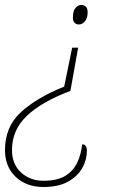

<svg xmlns="http://www.w3.org/2000/svg" viewBox="-46 -561 481 769"><path d="M267 -370 236 -197Q120 -153 61 -96.5Q2 -40 2 40Q2 96 38 129.5Q74 163 128 163Q184 163 216 143Q248 123 263.5 90Q279 57 283 17Q302 17 302 43Q302 79 283.5 112Q265 145 226.5 166.5Q188 188 128 188Q60 188 17 147.5Q-26 107 -26 40Q-26 -53 37.5 -111.5Q101 -170 211 -214L243 -370ZM279 -541Q305 -541 305 -512Q305 -489 294.5 -476Q284 -463 270 -463Q260 -463 253 -469.5Q246 -476 246 -490Q246 -518 256.5 -529.5Q267 -541 279 -541Z"/></svg>

Font: Noto Serif Tamil Thin
Style: Italic
Weight: 100
Italic angle: -12°
Designer: Indian Type Foundry, Tom Grace, and the Monotype Design Team
Foundry: Monotype Imaging Inc.
Version: Version 2.003; ttfautohint (v1.8.4.7-5d5b)